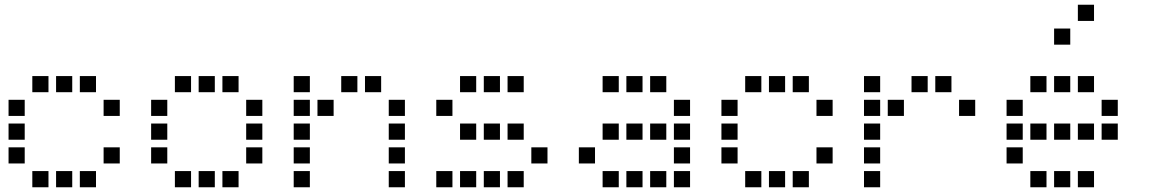

<svg xmlns="http://www.w3.org/2000/svg" viewBox="-20 -804 4840 808"><path d="M117 -484Q116 -484 116 -484Q116 -484 116 -483V-417Q116 -416 116 -416Q116 -416 117 -416H183Q184 -416 184 -416Q184 -416 184 -417V-483Q184 -484 184 -484Q184 -484 183 -484ZM217 -484Q216 -484 216 -484Q216 -484 216 -483V-417Q216 -416 216 -416Q216 -416 217 -416H283Q284 -416 284 -416Q284 -416 284 -417V-483Q284 -484 284 -484Q284 -484 283 -484ZM317 -484Q316 -484 316 -484Q316 -484 316 -483V-417Q316 -416 316 -416Q316 -416 317 -416H383Q384 -416 384 -416Q384 -416 384 -417V-483Q384 -484 384 -484Q384 -484 383 -484ZM17 -384Q16 -384 16 -384Q16 -384 16 -383V-317Q16 -316 16 -316Q16 -316 17 -316H83Q84 -316 84 -316Q84 -316 84 -317V-383Q84 -384 84 -384Q84 -384 83 -384ZM417 -384Q416 -384 416 -384Q416 -384 416 -383V-317Q416 -316 416 -316Q416 -316 417 -316H483Q484 -316 484 -316Q484 -316 484 -317V-383Q484 -384 484 -384Q484 -384 483 -384ZM17 -284Q16 -284 16 -284Q16 -284 16 -283V-217Q16 -216 16 -216Q16 -216 17 -216H83Q84 -216 84 -216Q84 -216 84 -217V-283Q84 -284 84 -284Q84 -284 83 -284ZM17 -184Q16 -184 16 -184Q16 -184 16 -183V-117Q16 -116 16 -116Q16 -116 17 -116H83Q84 -116 84 -116Q84 -116 84 -117V-183Q84 -184 84 -184Q84 -184 83 -184ZM417 -184Q416 -184 416 -184Q416 -184 416 -183V-117Q416 -116 416 -116Q416 -116 417 -116H483Q484 -116 484 -116Q484 -116 484 -117V-183Q484 -184 484 -184Q484 -184 483 -184ZM117 -84Q116 -84 116 -84Q116 -84 116 -83V-17Q116 -16 116 -16Q116 -16 117 -16H183Q184 -16 184 -16Q184 -16 184 -17V-83Q184 -84 184 -84Q184 -84 183 -84ZM217 -84Q216 -84 216 -84Q216 -84 216 -83V-17Q216 -16 216 -16Q216 -16 217 -16H283Q284 -16 284 -16Q284 -16 284 -17V-83Q284 -84 284 -84Q284 -84 283 -84ZM317 -84Q316 -84 316 -84Q316 -84 316 -83V-17Q316 -16 316 -16Q316 -16 317 -16H383Q384 -16 384 -16Q384 -16 384 -17V-83Q384 -84 384 -84Q384 -84 383 -84Z M717 -484Q716 -484 716 -484Q716 -484 716 -483V-417Q716 -416 716 -416Q716 -416 717 -416H783Q784 -416 784 -416Q784 -416 784 -417V-483Q784 -484 784 -484Q784 -484 783 -484ZM817 -484Q816 -484 816 -484Q816 -484 816 -483V-417Q816 -416 816 -416Q816 -416 817 -416H883Q884 -416 884 -416Q884 -416 884 -417V-483Q884 -484 884 -484Q884 -484 883 -484ZM917 -484Q916 -484 916 -484Q916 -484 916 -483V-417Q916 -416 916 -416Q916 -416 917 -416H983Q984 -416 984 -416Q984 -416 984 -417V-483Q984 -484 984 -484Q984 -484 983 -484ZM617 -384Q616 -384 616 -384Q616 -384 616 -383V-317Q616 -316 616 -316Q616 -316 617 -316H683Q684 -316 684 -316Q684 -316 684 -317V-383Q684 -384 684 -384Q684 -384 683 -384ZM1017 -384Q1016 -384 1016 -384Q1016 -384 1016 -383V-317Q1016 -316 1016 -316Q1016 -316 1017 -316H1083Q1084 -316 1084 -316Q1084 -316 1084 -317V-383Q1084 -384 1084 -384Q1084 -384 1083 -384ZM617 -284Q616 -284 616 -284Q616 -284 616 -283V-217Q616 -216 616 -216Q616 -216 617 -216H683Q684 -216 684 -216Q684 -216 684 -217V-283Q684 -284 684 -284Q684 -284 683 -284ZM1017 -284Q1016 -284 1016 -284Q1016 -284 1016 -283V-217Q1016 -216 1016 -216Q1016 -216 1017 -216H1083Q1084 -216 1084 -216Q1084 -216 1084 -217V-283Q1084 -284 1084 -284Q1084 -284 1083 -284ZM617 -184Q616 -184 616 -184Q616 -184 616 -183V-117Q616 -116 616 -116Q616 -116 617 -116H683Q684 -116 684 -116Q684 -116 684 -117V-183Q684 -184 684 -184Q684 -184 683 -184ZM1017 -184Q1016 -184 1016 -184Q1016 -184 1016 -183V-117Q1016 -116 1016 -116Q1016 -116 1017 -116H1083Q1084 -116 1084 -116Q1084 -116 1084 -117V-183Q1084 -184 1084 -184Q1084 -184 1083 -184ZM717 -84Q716 -84 716 -84Q716 -84 716 -83V-17Q716 -16 716 -16Q716 -16 717 -16H783Q784 -16 784 -16Q784 -16 784 -17V-83Q784 -84 784 -84Q784 -84 783 -84ZM817 -84Q816 -84 816 -84Q816 -84 816 -83V-17Q816 -16 816 -16Q816 -16 817 -16H883Q884 -16 884 -16Q884 -16 884 -17V-83Q884 -84 884 -84Q884 -84 883 -84ZM917 -84Q916 -84 916 -84Q916 -84 916 -83V-17Q916 -16 916 -16Q916 -16 917 -16H983Q984 -16 984 -16Q984 -16 984 -17V-83Q984 -84 984 -84Q984 -84 983 -84Z M1217 -484Q1216 -484 1216 -484Q1216 -484 1216 -483V-417Q1216 -416 1216 -416Q1216 -416 1217 -416H1283Q1284 -416 1284 -416Q1284 -416 1284 -417V-483Q1284 -484 1284 -484Q1284 -484 1283 -484ZM1417 -484Q1416 -484 1416 -484Q1416 -484 1416 -483V-417Q1416 -416 1416 -416Q1416 -416 1417 -416H1483Q1484 -416 1484 -416Q1484 -416 1484 -417V-483Q1484 -484 1484 -484Q1484 -484 1483 -484ZM1517 -484Q1516 -484 1516 -484Q1516 -484 1516 -483V-417Q1516 -416 1516 -416Q1516 -416 1517 -416H1583Q1584 -416 1584 -416Q1584 -416 1584 -417V-483Q1584 -484 1584 -484Q1584 -484 1583 -484ZM1217 -384Q1216 -384 1216 -384Q1216 -384 1216 -383V-317Q1216 -316 1216 -316Q1216 -316 1217 -316H1283Q1284 -316 1284 -316Q1284 -316 1284 -317V-383Q1284 -384 1284 -384Q1284 -384 1283 -384ZM1317 -384Q1316 -384 1316 -384Q1316 -384 1316 -383V-317Q1316 -316 1316 -316Q1316 -316 1317 -316H1383Q1384 -316 1384 -316Q1384 -316 1384 -317V-383Q1384 -384 1384 -384Q1384 -384 1383 -384ZM1617 -384Q1616 -384 1616 -384Q1616 -384 1616 -383V-317Q1616 -316 1616 -316Q1616 -316 1617 -316H1683Q1684 -316 1684 -316Q1684 -316 1684 -317V-383Q1684 -384 1684 -384Q1684 -384 1683 -384ZM1217 -284Q1216 -284 1216 -284Q1216 -284 1216 -283V-217Q1216 -216 1216 -216Q1216 -216 1217 -216H1283Q1284 -216 1284 -216Q1284 -216 1284 -217V-283Q1284 -284 1284 -284Q1284 -284 1283 -284ZM1617 -284Q1616 -284 1616 -284Q1616 -284 1616 -283V-217Q1616 -216 1616 -216Q1616 -216 1617 -216H1683Q1684 -216 1684 -216Q1684 -216 1684 -217V-283Q1684 -284 1684 -284Q1684 -284 1683 -284ZM1217 -184Q1216 -184 1216 -184Q1216 -184 1216 -183V-117Q1216 -116 1216 -116Q1216 -116 1217 -116H1283Q1284 -116 1284 -116Q1284 -116 1284 -117V-183Q1284 -184 1284 -184Q1284 -184 1283 -184ZM1617 -184Q1616 -184 1616 -184Q1616 -184 1616 -183V-117Q1616 -116 1616 -116Q1616 -116 1617 -116H1683Q1684 -116 1684 -116Q1684 -116 1684 -117V-183Q1684 -184 1684 -184Q1684 -184 1683 -184ZM1217 -84Q1216 -84 1216 -84Q1216 -84 1216 -83V-17Q1216 -16 1216 -16Q1216 -16 1217 -16H1283Q1284 -16 1284 -16Q1284 -16 1284 -17V-83Q1284 -84 1284 -84Q1284 -84 1283 -84ZM1617 -84Q1616 -84 1616 -84Q1616 -84 1616 -83V-17Q1616 -16 1616 -16Q1616 -16 1617 -16H1683Q1684 -16 1684 -16Q1684 -16 1684 -17V-83Q1684 -84 1684 -84Q1684 -84 1683 -84Z M1917 -484Q1916 -484 1916 -484Q1916 -484 1916 -483V-417Q1916 -416 1916 -416Q1916 -416 1917 -416H1983Q1984 -416 1984 -416Q1984 -416 1984 -417V-483Q1984 -484 1984 -484Q1984 -484 1983 -484ZM2017 -484Q2016 -484 2016 -484Q2016 -484 2016 -483V-417Q2016 -416 2016 -416Q2016 -416 2017 -416H2083Q2084 -416 2084 -416Q2084 -416 2084 -417V-483Q2084 -484 2084 -484Q2084 -484 2083 -484ZM2117 -484Q2116 -484 2116 -484Q2116 -484 2116 -483V-417Q2116 -416 2116 -416Q2116 -416 2117 -416H2183Q2184 -416 2184 -416Q2184 -416 2184 -417V-483Q2184 -484 2184 -484Q2184 -484 2183 -484ZM1817 -384Q1816 -384 1816 -384Q1816 -384 1816 -383V-317Q1816 -316 1816 -316Q1816 -316 1817 -316H1883Q1884 -316 1884 -316Q1884 -316 1884 -317V-383Q1884 -384 1884 -384Q1884 -384 1883 -384ZM1917 -284Q1916 -284 1916 -284Q1916 -284 1916 -283V-217Q1916 -216 1916 -216Q1916 -216 1917 -216H1983Q1984 -216 1984 -216Q1984 -216 1984 -217V-283Q1984 -284 1984 -284Q1984 -284 1983 -284ZM2017 -284Q2016 -284 2016 -284Q2016 -284 2016 -283V-217Q2016 -216 2016 -216Q2016 -216 2017 -216H2083Q2084 -216 2084 -216Q2084 -216 2084 -217V-283Q2084 -284 2084 -284Q2084 -284 2083 -284ZM2117 -284Q2116 -284 2116 -284Q2116 -284 2116 -283V-217Q2116 -216 2116 -216Q2116 -216 2117 -216H2183Q2184 -216 2184 -216Q2184 -216 2184 -217V-283Q2184 -284 2184 -284Q2184 -284 2183 -284ZM2217 -184Q2216 -184 2216 -184Q2216 -184 2216 -183V-117Q2216 -116 2216 -116Q2216 -116 2217 -116H2283Q2284 -116 2284 -116Q2284 -116 2284 -117V-183Q2284 -184 2284 -184Q2284 -184 2283 -184ZM1817 -84Q1816 -84 1816 -84Q1816 -84 1816 -83V-17Q1816 -16 1816 -16Q1816 -16 1817 -16H1883Q1884 -16 1884 -16Q1884 -16 1884 -17V-83Q1884 -84 1884 -84Q1884 -84 1883 -84ZM1917 -84Q1916 -84 1916 -84Q1916 -84 1916 -83V-17Q1916 -16 1916 -16Q1916 -16 1917 -16H1983Q1984 -16 1984 -16Q1984 -16 1984 -17V-83Q1984 -84 1984 -84Q1984 -84 1983 -84ZM2017 -84Q2016 -84 2016 -84Q2016 -84 2016 -83V-17Q2016 -16 2016 -16Q2016 -16 2017 -16H2083Q2084 -16 2084 -16Q2084 -16 2084 -17V-83Q2084 -84 2084 -84Q2084 -84 2083 -84ZM2117 -84Q2116 -84 2116 -84Q2116 -84 2116 -83V-17Q2116 -16 2116 -16Q2116 -16 2117 -16H2183Q2184 -16 2184 -16Q2184 -16 2184 -17V-83Q2184 -84 2184 -84Q2184 -84 2183 -84Z M2517 -484Q2516 -484 2516 -484Q2516 -484 2516 -483V-417Q2516 -416 2516 -416Q2516 -416 2517 -416H2583Q2584 -416 2584 -416Q2584 -416 2584 -417V-483Q2584 -484 2584 -484Q2584 -484 2583 -484ZM2617 -484Q2616 -484 2616 -484Q2616 -484 2616 -483V-417Q2616 -416 2616 -416Q2616 -416 2617 -416H2683Q2684 -416 2684 -416Q2684 -416 2684 -417V-483Q2684 -484 2684 -484Q2684 -484 2683 -484ZM2717 -484Q2716 -484 2716 -484Q2716 -484 2716 -483V-417Q2716 -416 2716 -416Q2716 -416 2717 -416H2783Q2784 -416 2784 -416Q2784 -416 2784 -417V-483Q2784 -484 2784 -484Q2784 -484 2783 -484ZM2817 -384Q2816 -384 2816 -384Q2816 -384 2816 -383V-317Q2816 -316 2816 -316Q2816 -316 2817 -316H2883Q2884 -316 2884 -316Q2884 -316 2884 -317V-383Q2884 -384 2884 -384Q2884 -384 2883 -384ZM2517 -284Q2516 -284 2516 -284Q2516 -284 2516 -283V-217Q2516 -216 2516 -216Q2516 -216 2517 -216H2583Q2584 -216 2584 -216Q2584 -216 2584 -217V-283Q2584 -284 2584 -284Q2584 -284 2583 -284ZM2617 -284Q2616 -284 2616 -284Q2616 -284 2616 -283V-217Q2616 -216 2616 -216Q2616 -216 2617 -216H2683Q2684 -216 2684 -216Q2684 -216 2684 -217V-283Q2684 -284 2684 -284Q2684 -284 2683 -284ZM2717 -284Q2716 -284 2716 -284Q2716 -284 2716 -283V-217Q2716 -216 2716 -216Q2716 -216 2717 -216H2783Q2784 -216 2784 -216Q2784 -216 2784 -217V-283Q2784 -284 2784 -284Q2784 -284 2783 -284ZM2817 -284Q2816 -284 2816 -284Q2816 -284 2816 -283V-217Q2816 -216 2816 -216Q2816 -216 2817 -216H2883Q2884 -216 2884 -216Q2884 -216 2884 -217V-283Q2884 -284 2884 -284Q2884 -284 2883 -284ZM2417 -184Q2416 -184 2416 -184Q2416 -184 2416 -183V-117Q2416 -116 2416 -116Q2416 -116 2417 -116H2483Q2484 -116 2484 -116Q2484 -116 2484 -117V-183Q2484 -184 2484 -184Q2484 -184 2483 -184ZM2817 -184Q2816 -184 2816 -184Q2816 -184 2816 -183V-117Q2816 -116 2816 -116Q2816 -116 2817 -116H2883Q2884 -116 2884 -116Q2884 -116 2884 -117V-183Q2884 -184 2884 -184Q2884 -184 2883 -184ZM2517 -84Q2516 -84 2516 -84Q2516 -84 2516 -83V-17Q2516 -16 2516 -16Q2516 -16 2517 -16H2583Q2584 -16 2584 -16Q2584 -16 2584 -17V-83Q2584 -84 2584 -84Q2584 -84 2583 -84ZM2617 -84Q2616 -84 2616 -84Q2616 -84 2616 -83V-17Q2616 -16 2616 -16Q2616 -16 2617 -16H2683Q2684 -16 2684 -16Q2684 -16 2684 -17V-83Q2684 -84 2684 -84Q2684 -84 2683 -84ZM2717 -84Q2716 -84 2716 -84Q2716 -84 2716 -83V-17Q2716 -16 2716 -16Q2716 -16 2717 -16H2783Q2784 -16 2784 -16Q2784 -16 2784 -17V-83Q2784 -84 2784 -84Q2784 -84 2783 -84ZM2817 -84Q2816 -84 2816 -84Q2816 -84 2816 -83V-17Q2816 -16 2816 -16Q2816 -16 2817 -16H2883Q2884 -16 2884 -16Q2884 -16 2884 -17V-83Q2884 -84 2884 -84Q2884 -84 2883 -84Z M3117 -484Q3116 -484 3116 -484Q3116 -484 3116 -483V-417Q3116 -416 3116 -416Q3116 -416 3117 -416H3183Q3184 -416 3184 -416Q3184 -416 3184 -417V-483Q3184 -484 3184 -484Q3184 -484 3183 -484ZM3217 -484Q3216 -484 3216 -484Q3216 -484 3216 -483V-417Q3216 -416 3216 -416Q3216 -416 3217 -416H3283Q3284 -416 3284 -416Q3284 -416 3284 -417V-483Q3284 -484 3284 -484Q3284 -484 3283 -484ZM3317 -484Q3316 -484 3316 -484Q3316 -484 3316 -483V-417Q3316 -416 3316 -416Q3316 -416 3317 -416H3383Q3384 -416 3384 -416Q3384 -416 3384 -417V-483Q3384 -484 3384 -484Q3384 -484 3383 -484ZM3017 -384Q3016 -384 3016 -384Q3016 -384 3016 -383V-317Q3016 -316 3016 -316Q3016 -316 3017 -316H3083Q3084 -316 3084 -316Q3084 -316 3084 -317V-383Q3084 -384 3084 -384Q3084 -384 3083 -384ZM3417 -384Q3416 -384 3416 -384Q3416 -384 3416 -383V-317Q3416 -316 3416 -316Q3416 -316 3417 -316H3483Q3484 -316 3484 -316Q3484 -316 3484 -317V-383Q3484 -384 3484 -384Q3484 -384 3483 -384ZM3017 -284Q3016 -284 3016 -284Q3016 -284 3016 -283V-217Q3016 -216 3016 -216Q3016 -216 3017 -216H3083Q3084 -216 3084 -216Q3084 -216 3084 -217V-283Q3084 -284 3084 -284Q3084 -284 3083 -284ZM3017 -184Q3016 -184 3016 -184Q3016 -184 3016 -183V-117Q3016 -116 3016 -116Q3016 -116 3017 -116H3083Q3084 -116 3084 -116Q3084 -116 3084 -117V-183Q3084 -184 3084 -184Q3084 -184 3083 -184ZM3417 -184Q3416 -184 3416 -184Q3416 -184 3416 -183V-117Q3416 -116 3416 -116Q3416 -116 3417 -116H3483Q3484 -116 3484 -116Q3484 -116 3484 -117V-183Q3484 -184 3484 -184Q3484 -184 3483 -184ZM3117 -84Q3116 -84 3116 -84Q3116 -84 3116 -83V-17Q3116 -16 3116 -16Q3116 -16 3117 -16H3183Q3184 -16 3184 -16Q3184 -16 3184 -17V-83Q3184 -84 3184 -84Q3184 -84 3183 -84ZM3217 -84Q3216 -84 3216 -84Q3216 -84 3216 -83V-17Q3216 -16 3216 -16Q3216 -16 3217 -16H3283Q3284 -16 3284 -16Q3284 -16 3284 -17V-83Q3284 -84 3284 -84Q3284 -84 3283 -84ZM3317 -84Q3316 -84 3316 -84Q3316 -84 3316 -83V-17Q3316 -16 3316 -16Q3316 -16 3317 -16H3383Q3384 -16 3384 -16Q3384 -16 3384 -17V-83Q3384 -84 3384 -84Q3384 -84 3383 -84Z M3617 -484Q3616 -484 3616 -484Q3616 -484 3616 -483V-417Q3616 -416 3616 -416Q3616 -416 3617 -416H3683Q3684 -416 3684 -416Q3684 -416 3684 -417V-483Q3684 -484 3684 -484Q3684 -484 3683 -484ZM3817 -484Q3816 -484 3816 -484Q3816 -484 3816 -483V-417Q3816 -416 3816 -416Q3816 -416 3817 -416H3883Q3884 -416 3884 -416Q3884 -416 3884 -417V-483Q3884 -484 3884 -484Q3884 -484 3883 -484ZM3917 -484Q3916 -484 3916 -484Q3916 -484 3916 -483V-417Q3916 -416 3916 -416Q3916 -416 3917 -416H3983Q3984 -416 3984 -416Q3984 -416 3984 -417V-483Q3984 -484 3984 -484Q3984 -484 3983 -484ZM3617 -384Q3616 -384 3616 -384Q3616 -384 3616 -383V-317Q3616 -316 3616 -316Q3616 -316 3617 -316H3683Q3684 -316 3684 -316Q3684 -316 3684 -317V-383Q3684 -384 3684 -384Q3684 -384 3683 -384ZM3717 -384Q3716 -384 3716 -384Q3716 -384 3716 -383V-317Q3716 -316 3716 -316Q3716 -316 3717 -316H3783Q3784 -316 3784 -316Q3784 -316 3784 -317V-383Q3784 -384 3784 -384Q3784 -384 3783 -384ZM4017 -384Q4016 -384 4016 -384Q4016 -384 4016 -383V-317Q4016 -316 4016 -316Q4016 -316 4017 -316H4083Q4084 -316 4084 -316Q4084 -316 4084 -317V-383Q4084 -384 4084 -384Q4084 -384 4083 -384ZM3617 -284Q3616 -284 3616 -284Q3616 -284 3616 -283V-217Q3616 -216 3616 -216Q3616 -216 3617 -216H3683Q3684 -216 3684 -216Q3684 -216 3684 -217V-283Q3684 -284 3684 -284Q3684 -284 3683 -284ZM3617 -184Q3616 -184 3616 -184Q3616 -184 3616 -183V-117Q3616 -116 3616 -116Q3616 -116 3617 -116H3683Q3684 -116 3684 -116Q3684 -116 3684 -117V-183Q3684 -184 3684 -184Q3684 -184 3683 -184ZM3617 -84Q3616 -84 3616 -84Q3616 -84 3616 -83V-17Q3616 -16 3616 -16Q3616 -16 3617 -16H3683Q3684 -16 3684 -16Q3684 -16 3684 -17V-83Q3684 -84 3684 -84Q3684 -84 3683 -84Z M4517 -784Q4516 -784 4516 -784Q4516 -784 4516 -783V-717Q4516 -716 4516 -716Q4516 -716 4517 -716H4583Q4584 -716 4584 -716Q4584 -716 4584 -717V-783Q4584 -784 4584 -784Q4584 -784 4583 -784ZM4417 -684Q4416 -684 4416 -684Q4416 -684 4416 -683V-617Q4416 -616 4416 -616Q4416 -616 4417 -616H4483Q4484 -616 4484 -616Q4484 -616 4484 -617V-683Q4484 -684 4484 -684Q4484 -684 4483 -684ZM4317 -484Q4316 -484 4316 -484Q4316 -484 4316 -483V-417Q4316 -416 4316 -416Q4316 -416 4317 -416H4383Q4384 -416 4384 -416Q4384 -416 4384 -417V-483Q4384 -484 4384 -484Q4384 -484 4383 -484ZM4417 -484Q4416 -484 4416 -484Q4416 -484 4416 -483V-417Q4416 -416 4416 -416Q4416 -416 4417 -416H4483Q4484 -416 4484 -416Q4484 -416 4484 -417V-483Q4484 -484 4484 -484Q4484 -484 4483 -484ZM4517 -484Q4516 -484 4516 -484Q4516 -484 4516 -483V-417Q4516 -416 4516 -416Q4516 -416 4517 -416H4583Q4584 -416 4584 -416Q4584 -416 4584 -417V-483Q4584 -484 4584 -484Q4584 -484 4583 -484ZM4217 -384Q4216 -384 4216 -384Q4216 -384 4216 -383V-317Q4216 -316 4216 -316Q4216 -316 4217 -316H4283Q4284 -316 4284 -316Q4284 -316 4284 -317V-383Q4284 -384 4284 -384Q4284 -384 4283 -384ZM4617 -384Q4616 -384 4616 -384Q4616 -384 4616 -383V-317Q4616 -316 4616 -316Q4616 -316 4617 -316H4683Q4684 -316 4684 -316Q4684 -316 4684 -317V-383Q4684 -384 4684 -384Q4684 -384 4683 -384ZM4217 -284Q4216 -284 4216 -284Q4216 -284 4216 -283V-217Q4216 -216 4216 -216Q4216 -216 4217 -216H4283Q4284 -216 4284 -216Q4284 -216 4284 -217V-283Q4284 -284 4284 -284Q4284 -284 4283 -284ZM4317 -284Q4316 -284 4316 -284Q4316 -284 4316 -283V-217Q4316 -216 4316 -216Q4316 -216 4317 -216H4383Q4384 -216 4384 -216Q4384 -216 4384 -217V-283Q4384 -284 4384 -284Q4384 -284 4383 -284ZM4417 -284Q4416 -284 4416 -284Q4416 -284 4416 -283V-217Q4416 -216 4416 -216Q4416 -216 4417 -216H4483Q4484 -216 4484 -216Q4484 -216 4484 -217V-283Q4484 -284 4484 -284Q4484 -284 4483 -284ZM4517 -284Q4516 -284 4516 -284Q4516 -284 4516 -283V-217Q4516 -216 4516 -216Q4516 -216 4517 -216H4583Q4584 -216 4584 -216Q4584 -216 4584 -217V-283Q4584 -284 4584 -284Q4584 -284 4583 -284ZM4617 -284Q4616 -284 4616 -284Q4616 -284 4616 -283V-217Q4616 -216 4616 -216Q4616 -216 4617 -216H4683Q4684 -216 4684 -216Q4684 -216 4684 -217V-283Q4684 -284 4684 -284Q4684 -284 4683 -284ZM4217 -184Q4216 -184 4216 -184Q4216 -184 4216 -183V-117Q4216 -116 4216 -116Q4216 -116 4217 -116H4283Q4284 -116 4284 -116Q4284 -116 4284 -117V-183Q4284 -184 4284 -184Q4284 -184 4283 -184ZM4317 -84Q4316 -84 4316 -84Q4316 -84 4316 -83V-17Q4316 -16 4316 -16Q4316 -16 4317 -16H4383Q4384 -16 4384 -16Q4384 -16 4384 -17V-83Q4384 -84 4384 -84Q4384 -84 4383 -84ZM4417 -84Q4416 -84 4416 -84Q4416 -84 4416 -83V-17Q4416 -16 4416 -16Q4416 -16 4417 -16H4483Q4484 -16 4484 -16Q4484 -16 4484 -17V-83Q4484 -84 4484 -84Q4484 -84 4483 -84ZM4517 -84Q4516 -84 4516 -84Q4516 -84 4516 -83V-17Q4516 -16 4516 -16Q4516 -16 4517 -16H4583Q4584 -16 4584 -16Q4584 -16 4584 -17V-83Q4584 -84 4584 -84Q4584 -84 4583 -84Z"/></svg>

Font: Doto Black SemiBold
Style: Regular
Weight: 600
Monospace: yes
Version: Version 1.000